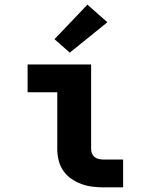

<svg xmlns="http://www.w3.org/2000/svg" viewBox="-20 -808 640 828"><path d="M427 0Q403 0 378.5 -3Q354 -6 331 -14.5Q308 -23 287.5 -37Q267 -51 253 -71.5Q239 -92 233 -116Q227 -140 227 -165V-410H99V-530H373V-165Q373 -155 377 -145.5Q381 -136 389 -130Q397 -124 407 -122Q417 -120 427 -120H511V0ZM281 -581 215 -639 357 -788 443 -712Z"/></svg>

Font: Iosevka Curly Slab HvEx
Style: Regular
Weight: 900
Width: 7
Monospace: yes
Designer: Belleve Invis
Foundry: Belleve Invis
Version: Version 11.1.0; ttfautohint (v1.8.3)